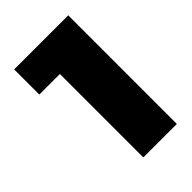

<svg xmlns="http://www.w3.org/2000/svg" viewBox="-160 -558 620 620"><g transform="rotate(-45 150.5 -248.0)"><path d="M118 0V-381H24V-496H271V0Z"/></g></svg>

Font: Atkinson Hyperlegible
Style: Bold
Weight: 700
Designer: Elliott Scott, Megan Eiswerth, Linus Boman, Theodore Petrosky
Foundry: Braille Institute
Version: Version 1.006; ttfautohint (v1.8.3)